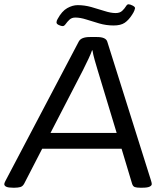

<svg xmlns="http://www.w3.org/2000/svg" viewBox="-23 -875 778 897"><path d="M38 2Q16 2 6.5 -2.5Q-3 -7 -3 -15Q-3 -19 2 -29L345 -681Q356 -702 397 -702H430Q471 -702 478 -681L683 -30Q686 -20 686 -15Q686 -8 676 -3Q666 2 641 2H632Q616 2 607 -1Q598 -4 594 -17L545 -180H174L90 -17Q83 -4 71.5 -1Q60 2 45 2ZM365 -548 213 -254H522L433 -548Q427 -568 419.5 -594Q412 -620 409 -640H407Q403 -627 391 -601.5Q379 -576 365 -548ZM270 -753Q263 -753 252 -758Q241 -763 241 -770Q241 -778 246 -786Q266 -823 291 -837Q316 -851 340 -851Q372 -851 404 -842Q436 -833 465.5 -823.5Q495 -814 517 -814Q537 -814 548 -824.5Q559 -835 565 -845Q571 -855 577 -855Q585 -855 596.5 -849Q608 -843 608 -837Q608 -835 605 -826.5Q602 -818 594 -806Q578 -781 559.5 -768.5Q541 -756 508 -756Q473 -756 440.5 -765.5Q408 -775 380 -784Q352 -793 329 -793Q312 -793 301.5 -783Q291 -773 284 -763Q277 -753 270 -753Z"/></svg>

Font: Asap Expanded Expanded Regular
Style: Italic
Weight: 400
Width: 7
Italic angle: -6°
Designer: Pablo Cosgaya
Foundry: Omnibus-Type
Version: Version 3.001; ttfautohint (v1.8.4.7-5d5b)